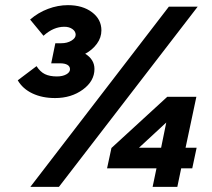

<svg xmlns="http://www.w3.org/2000/svg" viewBox="-20 -726 823 746"><path d="M347 -458Q347 -411 302 -378Q257 -345 194 -345Q144 -345 106 -363Q68 -381 49 -414L122 -469Q136 -447 154.5 -438Q173 -429 201 -429Q223 -429 237.5 -437Q252 -445 252 -457Q252 -468 242 -474Q232 -480 213 -480H179L195 -558H218Q241 -558 257.5 -568Q274 -578 274 -591Q274 -604 261.5 -613Q249 -622 230 -622Q209 -622 189 -613.5Q169 -605 149 -587L97 -650Q128 -677 166.5 -691.5Q205 -706 244 -706Q301 -706 337.5 -678.5Q374 -651 374 -608Q374 -580 356.5 -556Q339 -532 311 -517Q328 -507 337.5 -492Q347 -477 347 -458ZM743 -350 701 -152H744L727 -72H684L669 0H573L588 -72H396L413 -151L630 -350ZM520 -152H606L626 -250ZM209 0H98L636 -700H748Z"/></svg>

Font: Red Hat Display Black
Style: Italic
Weight: 900
Italic angle: -12°
Designer: Pentagram / MCKL
Foundry: Pentagram / MCKL
Version: Version 1.003; Red Hat Display Black Italic